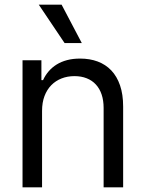

<svg xmlns="http://www.w3.org/2000/svg" viewBox="-20 -804 625 824"><path d="M160.5 0H76.7V-545.5H157.7V-460.2H164.8Q174.4 -481.2 188.9 -498Q203.5 -514.9 223.2 -527.2Q242.9 -539.4 267.9 -546Q293 -552.6 323.9 -552.6Q365.4 -552.6 399.3 -540Q433.2 -527.3 457.6 -501.8Q481.9 -476.2 495.2 -437.5Q508.5 -398.8 508.5 -346.6V0H424.7V-340.9Q424.7 -372.9 416.2 -398.3Q407.7 -423.7 391.5 -441.2Q375.4 -458.8 352.1 -468Q328.8 -477.3 299.7 -477.3Q269.5 -477.3 244.1 -467.3Q218.8 -457.4 200.1 -438.4Q181.5 -419.4 171 -391.7Q160.5 -364 160.5 -328.1ZM146.3 -784.1H244.3L331 -619.3H257.1Z"/></svg>

Font: Fast_Sans-Dotted
Style: Regular
Weight: 400
Version: Version 3.018